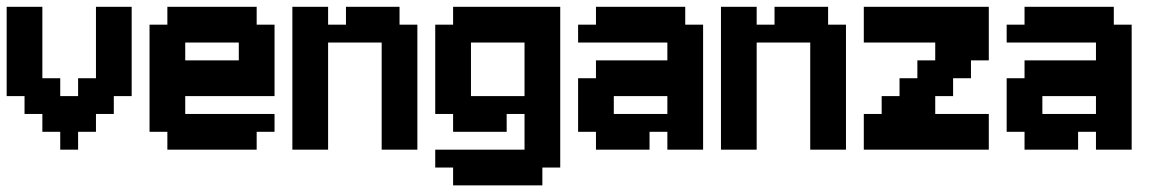

<svg xmlns="http://www.w3.org/2000/svg" viewBox="-20 -449 3469 576"><path d="M107.1 -428.6V-214.3H160.7V-160.7H214.3V-214.3H267.9V-428.6H375V-160.7H321.4V-107.1H267.9V-53.6H214.3V0H160.7V-53.6H107.1V-107.1H53.6V-160.7H0V-428.6Z M750 -375H803.6V-160.7H535.7V-107.1H803.6V-53.6H750V0H482.1V-53.6H428.6V-375H482.1V-428.6H750ZM535.7 -321.4V-267.9H696.4V-321.4Z M964.3 -428.6V-375H1017.9V-428.6H1178.6V-375H1232.1V0H1125V-321.4H964.3V0H857.1V-428.6Z M1660.7 53.6H1607.1V107.1H1339.3V53.6H1285.7V0H1553.6V-107.1H1500V-53.6H1339.3V-107.1H1285.7V-375H1339.3V-428.6H1660.7ZM1553.6 -321.4H1392.9V-160.7H1553.6Z M1982.1 -53.6H1928.6V0H1767.9V-53.6H1714.3V-214.3H1767.9V-267.9H1982.1V-321.4H1714.3V-375H1767.9V-428.6H2035.7V-375H2089.3V0H1982.1ZM1982.1 -107.1V-160.7H1821.4V-107.1Z M2250 -428.6V-375H2303.6V-428.6H2464.3V-375H2517.9V0H2410.7V-321.4H2250V0H2142.9V-428.6Z M2946.4 -428.6V-267.9H2892.9V-214.3H2839.3V-160.7H2785.7V-107.1H2946.4V0H2571.4V-107.1H2625V-160.7H2678.6V-214.3H2732.1V-267.9H2785.7V-321.4H2571.4V-428.6Z M3267.9 -53.6H3214.3V0H3053.6V-53.6H3000V-214.3H3053.6V-267.9H3267.9V-321.4H3000V-375H3053.6V-428.6H3321.4V-375H3375V0H3267.9ZM3267.9 -107.1V-160.7H3107.1V-107.1Z"/></svg>

Font: Jersey 10
Style: Regular
Weight: 400
Designer: Sarah Cadigan-Fried
Version: Version 1.000